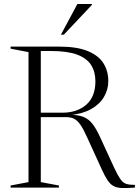

<svg xmlns="http://www.w3.org/2000/svg" viewBox="-20 -938 694 960"><path d="M291.5 -374.5Q365 -374.5 411 -414.2Q457 -454 457 -531.5Q457 -578.5 435.8 -612.5Q414.5 -646.5 366 -664.8Q317.5 -683 235 -683H139L137.5 -705H275Q366 -705 420 -682.2Q474 -659.5 497.8 -620.8Q521.5 -582 521.5 -533Q521.5 -489 499.2 -452.2Q477 -415.5 434 -391.8Q391 -368 328.5 -362.5V-364.5Q370 -364 396.2 -353.8Q422.5 -343.5 441.5 -319.8Q460.5 -296 479.5 -254.5L551 -99Q569 -61 581.8 -42.5Q594.5 -24 610.8 -18.8Q627 -13.5 654.5 -13.5V0Q614 3 588.5 2Q563 1 546.5 -8.5Q530 -18 516.8 -38.2Q503.5 -58.5 487.5 -94L415.5 -251.5Q397 -293 382 -314.5Q367 -336 350.2 -344.2Q333.5 -352.5 308.5 -352.5H140L139.5 -374.5ZM184 -705V-27.5L274.5 -10.5V0H33V-10.5L122.5 -27.5V-677.5L33 -694.5V-705ZM284.5 -764.5 367 -918H439.5V-913.5L299 -764.5Z"/></svg>

Font: Newsreader 60pt Light
Style: Regular
Weight: 300
Designer: Hugues Gentile
Foundry: Production Type
Version: Version 1.003